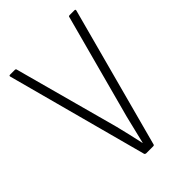

<svg xmlns="http://www.w3.org/2000/svg" viewBox="-196 -742 828 828"><g transform="rotate(-45 218.0 -327.5)"><path d="M196 0Q193 0 189 -4L16 -649Q15 -655 21 -655H51Q56 -655 57 -651L187 -172Q195 -140 202.5 -108Q210 -76 217 -43H218Q226 -75 233.5 -107Q241 -139 249 -171L378 -651Q379 -655 384 -655H414Q421 -655 419 -648L246 -4Q245 0 240 0Z"/></g></svg>

Font: Sofia Sans Condensed ExtraLight
Style: Regular
Weight: 250
Version: Version 4.100